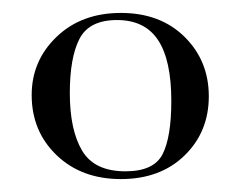

<svg xmlns="http://www.w3.org/2000/svg" viewBox="-20 -650 372 297"><path d="M29 -503Q29 -556 67.5 -593Q106 -630 167 -630Q228 -630 265.5 -593Q303 -556 303 -501Q303 -446 265.5 -409.5Q228 -373 167 -373Q106 -373 67.5 -410Q29 -447 29 -503ZM245 -494Q245 -557 224.5 -588Q204 -619 161 -619Q118 -619 103 -590Q88 -561 88 -506Q88 -449 107 -417Q126 -385 174 -385Q218 -385 231.5 -411.5Q245 -438 245 -494Z"/></svg>

Font: Cormorant
Style: Regular
Weight: 400
Designer: Christian Thalmann (Catharsis Fonts)
Foundry: Catharsis Fonts
Version: Version 4.000